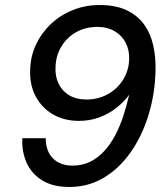

<svg xmlns="http://www.w3.org/2000/svg" viewBox="-20 -732 665 764"><path d="M256 12Q190 12 147.5 -14.5Q105 -41 85.5 -85.5Q66 -130 69 -182H162Q162 -131 190.5 -102Q219 -73 269 -73Q307 -73 338 -88Q369 -103 394 -130Q419 -157 438 -193Q457 -229 470.5 -270Q484 -311 494 -355Q472 -325 441.5 -301.5Q411 -278 374 -264.5Q337 -251 294 -251Q236 -251 191.5 -276.5Q147 -302 122.5 -347.5Q98 -393 100 -452Q101 -507 123 -554Q145 -601 182.5 -636.5Q220 -672 270 -692Q320 -712 376 -712Q440 -712 483.5 -691.5Q527 -671 553 -635Q579 -599 589.5 -552.5Q600 -506 599 -454Q597 -359 571 -274.5Q545 -190 499.5 -125.5Q454 -61 392.5 -24.5Q331 12 256 12ZM324 -336Q371 -336 409.5 -357.5Q448 -379 470.5 -416Q493 -453 494 -497Q495 -533 480 -562Q465 -591 436 -608Q407 -625 368 -625Q320 -625 283 -604Q246 -583 224 -546.5Q202 -510 201 -464Q199 -428 213.5 -398.5Q228 -369 256 -352.5Q284 -336 324 -336Z"/></svg>

Font: DM Sans 18pt Medium
Style: Italic
Weight: 500
Italic angle: -10°
Designer: Colophon Foundry, Jonny Pinhorn
Foundry: Colophon Foundry
Version: Version 4.004;gftools[0.9.30]